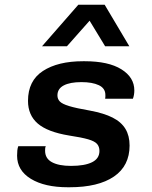

<svg xmlns="http://www.w3.org/2000/svg" viewBox="-20 -779 640 809"><path d="M266 10Q168 10 110 -25.5Q52 -61 52 -123Q52 -135 53 -145Q54 -155 57 -163H173Q171 -159 170.5 -155Q170 -151 170 -144Q170 -111 199 -95.5Q228 -80 279 -80Q337 -80 368 -95.5Q399 -111 399 -143Q399 -161 389 -172.5Q379 -184 351.5 -192Q324 -200 271 -208Q180 -223 139 -258.5Q98 -294 98 -354Q98 -439 161 -480Q224 -521 330 -521H337Q437 -521 491.5 -487Q546 -453 546 -398Q546 -389 544.5 -380Q543 -371 540 -363H423Q424 -368 424 -371Q424 -374 424 -379Q424 -407 396.5 -420Q369 -433 323 -433Q275 -433 248.5 -419Q222 -405 222 -377Q222 -362 232 -351.5Q242 -341 271.5 -332Q301 -323 359 -313Q418 -302 454.5 -283.5Q491 -265 508.5 -236Q526 -207 526 -166Q526 -80 460 -35Q394 10 273 10ZM157 -584 310 -759H421L525 -584H423L327 -742H402L262 -584Z"/></svg>

Font: Chivo Mono Medium SemiBold
Style: Italic
Weight: 600
Italic angle: -8.05°
Monospace: yes
Version: Version 1.008